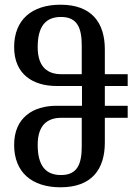

<svg xmlns="http://www.w3.org/2000/svg" viewBox="-20 -785 567 815"><path d="M237 10C370 10 425 -67 425 -180V-285H522V-336H425V-420H522V-470H425V-575C425 -688 370 -765 237 -765C116 -765 40 -702 40 -585C40 -468 122 -420 220 -420H328V-336H220C122 -336 40 -287 40 -170C40 -53 116 10 237 10ZM241 -470C185 -470 140 -497 140 -585C140 -671 172 -713 239 -713C308 -713 327 -667 327 -591V-470ZM239 -42C172 -42 140 -84 140 -170C140 -258 185 -285 241 -285H327V-164C327 -88 308 -42 239 -42Z"/></svg>

Font: Noto Serif Georgian ExtraCondensed Semi
Style: Regular
Weight: 600
Width: 3
Designer: Monotype Design Team
Foundry: Monotype Imaging Inc.
Version: Version 1.901